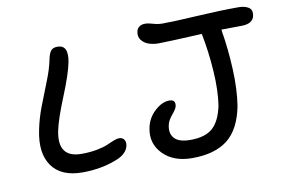

<svg xmlns="http://www.w3.org/2000/svg" viewBox="-71 -784 1294 885"><g transform="rotate(-10 576.5 -342.0)"><path d="M762.2 -18.1Q674.8 -18.1 626 -68.4Q577.1 -118.7 591.8 -189.9Q601.1 -235.4 635.3 -266.6Q669.4 -297.9 703.1 -297.9Q733.9 -297.9 728 -267.1Q725.6 -254.9 705.3 -231Q685.1 -207 681.2 -185.1Q673.3 -147.5 694.6 -124.8Q715.8 -102.1 768.1 -102.1Q838.9 -102.1 873.8 -134Q908.7 -166 922.9 -235.8Q933.6 -305.2 927.5 -396.5Q921.4 -487.8 905.8 -566.9Q904.8 -568.8 904.8 -574.2Q734.9 -565.9 701.2 -565.9Q677.2 -565.9 656.2 -572.8Q635.3 -579.6 622.3 -595.9Q609.4 -612.3 613.8 -634.8Q616.2 -649.4 627 -657.7Q637.7 -666 654.8 -666Q669.9 -666 691.4 -659.4Q712.9 -652.8 734.9 -652.8Q786.1 -652.8 896.2 -659.4Q1006.3 -666 1091.8 -666Q1121.6 -666 1139.4 -654.5Q1157.2 -643.1 1151.9 -615.2Q1144 -579.1 1090.8 -579.1Q1026.9 -579.1 997.1 -578.1Q997.1 -576.7 997.6 -573.5Q998 -570.3 998 -568.8Q1012.2 -485.4 1016.6 -389.6Q1021 -293.9 1008.8 -217.8Q988.3 -112.3 928.5 -65.2Q868.7 -18.1 762.2 -18.1ZM252.9 -41Q153.3 -41 110.1 -101.8Q66.9 -162.6 88.9 -268.1Q99.1 -320.3 120.4 -375.7Q141.6 -431.2 162.4 -482.7Q183.1 -534.2 191.9 -576.2Q197.3 -605.5 207 -618.7Q216.8 -631.8 238.8 -631.8Q291.5 -631.8 276.9 -553.2Q266.6 -500 226.1 -400.9Q185.5 -301.8 174.8 -249Q150.4 -126 263.2 -126Q302.7 -126 335.7 -132.3Q368.7 -138.7 385.7 -146.5Q402.8 -154.3 418.9 -160.6Q435.1 -167 444.8 -167Q460.9 -167 468.5 -156Q476.1 -145 473.1 -128.9Q467.3 -96.2 428.2 -76.2Q350.1 -41 252.9 -41Z"/></g></svg>

Font: Shantell Sans Irregular
Style: Italic
Weight: 400
Italic angle: -11.31°
Designer: Stephen Nixon, Anya Danilova, Shantell Martin
Foundry: Arrow Type
Version: Version 1.006;[9816181b4]